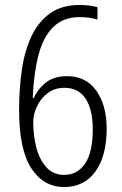

<svg xmlns="http://www.w3.org/2000/svg" viewBox="-20 -744 493 774"><path d="M239 10Q155 10 106 -66Q57 -142 57 -300Q57 -388 68.5 -465Q80 -542 108 -600Q136 -658 183 -691Q230 -724 302 -724Q320 -724 340 -721.5Q360 -719 373 -715V-665Q358 -670 340 -672.5Q322 -675 301 -675Q235 -675 194.5 -635Q154 -595 135 -521.5Q116 -448 112 -349H116Q135 -389 167.5 -413Q200 -437 250 -437Q327 -437 368.5 -378Q410 -319 410 -225Q410 -115 364.5 -52.5Q319 10 239 10ZM239 -39Q292 -39 323 -84.5Q354 -130 354 -224Q354 -301 325.5 -345.5Q297 -390 240 -390Q200 -390 172 -368.5Q144 -347 129 -315Q114 -283 114 -251Q114 -196 127 -147.5Q140 -99 167.5 -69Q195 -39 239 -39Z"/></svg>

Font: Noto Sans Gurmukhi UI Condensed Light
Style: Regular
Weight: 300
Width: 3
Designer: Jelle Bosma - Monotype Design Team
Foundry: Monotype Imaging Inc.
Version: Version 2.004; ttfautohint (v1.8.4.7-5d5b)